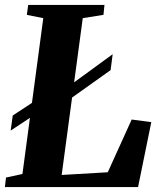

<svg xmlns="http://www.w3.org/2000/svg" viewBox="-26 -763 653 783"><path d="M-6 0 -1.5 -39 65.5 -53.5 150.5 -689 83.5 -702.5 89 -743H400L396 -702.5L311.5 -689L225.5 -49.5L413.5 -60.5L511 -275.5L591 -265L537 0ZM17.5 -230.5 26 -292 161 -380.5 213 -381 433.5 -542 425 -477 215 -327.5 164 -327Z"/></svg>

Font: Merriweather 60pt ExtraBold
Style: Italic
Weight: 800
Italic angle: -7.8°
Version: Version 2.101